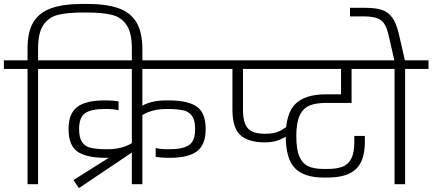

<svg xmlns="http://www.w3.org/2000/svg" viewBox="-30 -943 2214 983"><path d="M699 -695V-608H645V-695Q645 -775 618 -815Q591 -855 542.5 -867Q494 -879 413 -879H397Q315 -879 267 -867Q219 -855 192 -815Q165 -775 165 -695V-634H285V-590H165V0H111V-590H-10V-634H111V-695Q111 -781 141.5 -830.5Q172 -880 234 -901.5Q296 -923 397 -923H413Q513 -923 575 -901.5Q637 -880 667.5 -830.5Q698 -781 699 -695Z M699 -590V-402Q747 -429 821 -429H839Q935 -428 979 -396Q1023 -364 1023 -282Q1023 -202 978.5 -168.5Q934 -135 839 -135H827Q812 -135 795 -136.5Q778 -138 767 -140V-185Q794 -179 827 -179H839Q906 -179 937.5 -200Q969 -221 969 -282Q969 -325 954.5 -347.5Q940 -370 912.5 -377Q885 -384 839 -385H821Q751 -385 699 -354V0H645V-162L374 20L346 -21L527 -135H523H505Q409 -136 365 -168Q321 -200 321 -282Q321 -362 365.5 -395.5Q410 -429 505 -429H517Q532 -429 549 -427.5Q566 -426 577 -424V-379Q550 -385 517 -385H505Q438 -385 406.5 -364Q375 -343 375 -282Q375 -239 389.5 -216.5Q404 -194 431.5 -187Q459 -180 505 -179H523Q593 -179 645 -210V-590H264V-634H1080V-590Z M1160 -382V-590H1060V-634H1381V-590H1214V-382Q1214 -314 1239 -286Q1264 -258 1327 -258Q1376 -258 1405 -273.5Q1434 -289 1469 -320V-267Q1435 -241 1402 -227.5Q1369 -214 1327 -214Q1242 -214 1201 -251Q1160 -288 1160 -382Z M1487 -247Q1487 -178 1503 -141.5Q1519 -105 1549 -91.5Q1579 -78 1628 -78H1647Q1695 -78 1724.5 -90Q1754 -102 1769 -132Q1784 -162 1784 -217V-247H1838V-217Q1838 -120 1792 -77Q1746 -34 1647 -34H1628Q1527 -34 1480 -82Q1433 -130 1433 -247Q1433 -363 1483 -411.5Q1533 -460 1638 -460H1716V-590H1361V-634H1890V-590H1770V-416H1638Q1587 -416 1554.5 -402.5Q1522 -389 1504.5 -352Q1487 -315 1487 -247Z M2164 -590H2044V0H1990V-590H1870V-634H1989L1958 -769Q1946 -821 1919.5 -840Q1893 -859 1837 -859H1762V-903H1837Q1891 -903 1923.5 -893Q1956 -883 1977.5 -854Q1999 -825 2012 -769L2043 -634H2164Z"/></svg>

Font: Biryani ExtraLight
Style: Regular
Weight: 275
Designer: Dan Reynolds and Mathieu Reguer
Foundry: Dan Reynolds and Mathieu Reguer
Version: Version 1.004; ttfautohint (v1.1) -l 5 -r 5 -G 72 -x 0 -D la